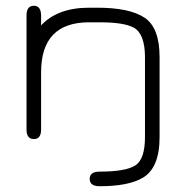

<svg xmlns="http://www.w3.org/2000/svg" viewBox="-20 -477 644 668"><path d="M290 -399.4Q123 -399.4 123 -225.6V-26.4Q123 6.8 97.7 6.8Q72.3 6.8 72.3 -26.4V-422.9Q72.3 -457 97.7 -457Q123 -457 123 -421.9V-388.7Q180.7 -450.2 290 -450.2H318.4Q430.7 -450.2 482.9 -415.5Q535.2 -380.9 535.2 -278.3V0Q535.2 107.4 476.6 141.6Q426.8 170.9 327.1 170.9Q292 170.9 292 145.5Q292 120.1 327.1 120.1Q417 120.1 450.7 98.6Q484.4 77.1 484.4 0V-277.3Q484.4 -359.4 445.3 -380.9Q411.1 -399.4 327.1 -399.4Q323.2 -399.4 318.4 -399.4Z"/></svg>

Font: Jura
Style: Book
Weight: 400
Version: Version 2.5